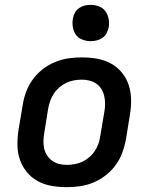

<svg xmlns="http://www.w3.org/2000/svg" viewBox="-20 -765 640 793"><path d="M255 8Q223 8 192 2.5Q161 -3 135 -17.5Q109 -32 90 -55.5Q71 -79 61.5 -107.5Q52 -136 52 -168Q52 -200 57 -232L74 -332Q78 -359 88 -386Q98 -413 115.5 -437Q133 -461 157 -479.5Q181 -498 208 -509Q235 -520 262.5 -524Q290 -528 318 -528Q350 -528 381 -522.5Q412 -517 438.5 -502.5Q465 -488 484 -464.5Q503 -441 512 -412.5Q521 -384 521.5 -352Q522 -320 516 -288L500 -188Q495 -161 485 -134Q475 -107 457.5 -83Q440 -59 416 -40.5Q392 -22 365.5 -11Q339 0 311 4Q283 8 255 8ZM256 -84Q272 -84 288.5 -87Q305 -90 320 -97Q335 -104 348.5 -115.5Q362 -127 371.5 -141.5Q381 -156 386.5 -171.5Q392 -187 394 -203L411 -303Q414 -320 414 -336.5Q414 -353 410.5 -368.5Q407 -384 399 -397Q391 -410 378.5 -419Q366 -428 350.5 -432Q335 -436 318 -436Q302 -436 285.5 -433Q269 -430 254 -423Q239 -416 225.5 -404.5Q212 -393 202.5 -378.5Q193 -364 187.5 -348.5Q182 -333 179 -317L163 -217Q160 -200 159.5 -183.5Q159 -167 162.5 -151.5Q166 -136 174.5 -123Q183 -110 195.5 -101Q208 -92 223.5 -88Q239 -84 256 -84ZM354 -595Q337 -595 320 -601.5Q303 -608 293.5 -621.5Q284 -635 281 -652.5Q278 -670 281 -688Q283 -701 289.5 -712.5Q296 -724 306.5 -731.5Q317 -739 329.5 -742Q342 -745 355 -745Q372 -745 389 -738.5Q406 -732 415.5 -718.5Q425 -705 428.5 -687.5Q432 -670 429 -652Q426 -639 420 -627.5Q414 -616 403 -608.5Q392 -601 379.5 -598Q367 -595 354 -595Z"/></svg>

Font: Iosevka SmBd Ex Obl
Style: Regular
Weight: 600
Width: 7
Italic angle: -9°
Monospace: yes
Designer: Belleve Invis
Foundry: Belleve Invis
Version: Version 32.5.0; ttfautohint (v1.8.4)